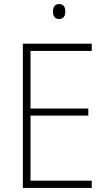

<svg xmlns="http://www.w3.org/2000/svg" viewBox="-20 -1023 530 950"><path d="M272 -1003C250 -1003 242 -986 242 -966C242 -944 251 -929 272 -929C295 -929 303 -944 303 -966C303 -987 296 -1003 272 -1003ZM434 -93V-129H131V-451H417V-486H131V-771H434V-807H93V-93Z"/></svg>

Font: Noto Sans Kannada UI SemiCondensed ExtraLight
Style: Regular
Weight: 200
Width: 4
Designer: Jelle Bosma - Monotype Design Team
Foundry: Monotype Imaging Inc.
Version: Version 2.005